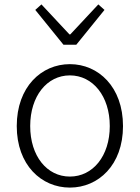

<svg xmlns="http://www.w3.org/2000/svg" viewBox="-20 -838 634 871"><path d="M297 13C426 13 538 -89 538 -266C538 -444 426 -547 297 -547C168 -547 56 -444 56 -266C56 -89 168 13 297 13ZM297 -37C193 -37 117 -130 117 -266C117 -402 193 -496 297 -496C401 -496 478 -402 478 -266C478 -130 401 -37 297 -37ZM268 -635H326L454 -793L426 -818L299 -682H295L168 -818L140 -793Z"/></svg>

Font: Noto Sans JP Light
Style: Regular
Weight: 300
Designer: Ryoko NISHIZUKA (kana & ideographs); Paul D. Hunt (Latin, Greek & Cyrillic); Wenlong ZHANG (bopomofo); Sandoll Communica
Foundry: Adobe Systems Incorporated
Version: Version 1.004;PS 1.004;hotconv 1.0.82;makeotf.lib2.5.63406